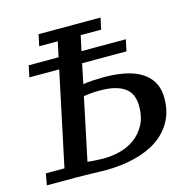

<svg xmlns="http://www.w3.org/2000/svg" viewBox="-104 -802 899 907"><g transform="rotate(-15 346.0 -348.5)"><path d="M80 -570 68 -514H214L117 -56H26L16 0H159C170.3 0 183.5 0.2 198.5 0.5L241.5 1.5C255.2 1.8 267.5 2.2 278.5 2.5C289.5 2.8 296.7 3 300 3C352.7 3 401.2 -2.5 445.5 -13.5C489.8 -24.5 527.7 -40.7 559 -62C590.3 -83.3 614.8 -110.2 632.5 -142.5C650.2 -174.8 659 -212.3 659 -255C659 -285 653 -310.7 641 -332C629 -353.3 612 -370.8 590 -384.5C568 -398.2 541.7 -408.2 511 -414.5C480.3 -420.8 446.3 -424 409 -424C393.7 -424 376.2 -423.5 356.5 -422.5C336.8 -421.5 320 -419.7 306 -417L326 -514H543L555 -570H338L354 -644H454L466 -700H163L151 -644H242L226 -570ZM372 -368C404 -368 430.3 -365 451 -359C471.7 -353 488.2 -344.7 500.5 -334C512.8 -323.3 521.5 -310.7 526.5 -296C531.5 -281.3 534 -265.7 534 -249C534 -213 527.2 -182.5 513.5 -157.5C499.8 -132.5 482.2 -112.2 460.5 -96.5C438.8 -80.8 414.7 -69.7 388 -63C361.3 -56.3 334.7 -53 308 -53C304 -53 298.3 -53.2 291 -53.5L268.5 -54.5C260.8 -54.8 253.5 -55.3 246.5 -56C239.5 -56.7 234 -57.3 230 -58L294 -362C304 -363.3 315 -364.7 327 -366C339 -367.3 354 -368 372 -368Z"/></g></svg>

Font: PT Serif Caption
Style: Italic
Weight: 400
Italic angle: -12°
Designer: A.Korolkova, O.Umpeleva, V.Yefimov
Foundry: ParaType Ltd
Version: Version 1.000W OFL